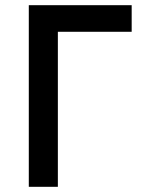

<svg xmlns="http://www.w3.org/2000/svg" viewBox="-20 -720 554 740"><path d="M91 0V-700H487.5V-597.5H203V0Z"/></svg>

Font: Geologica EX
Style: Regular
Weight: 400
Designer: Sindre Bremnes, Frode Helland
Foundry: Monokrom Skriftforlag AS
Version: Version 1.010;gftools[0.9.28]